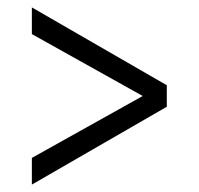

<svg xmlns="http://www.w3.org/2000/svg" viewBox="-20 -513 536 518"><path d="M66 -87 365 -254 66 -421V-493L430 -283V-225L66 -15Z"/></svg>

Font: Ek Mukta
Style: Regular
Weight: 400
Designer: Girish Dalvi and Yashodeep Gholap
Foundry: Ek Type
Version: Version 2.538;PS 1.001;hotconv 16.6.51;makeotf.lib2.5.65220;